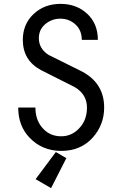

<svg xmlns="http://www.w3.org/2000/svg" viewBox="-20 -762 626 982"><path d="M73.2 -211.9H161.1Q161.1 -152.8 192.9 -112.8Q231 -64.9 293 -64.9Q351.6 -64.9 392.1 -113.8Q424.8 -153.3 424.8 -211.9Q424.8 -279.3 362.3 -316.4L189.9 -403.3Q96.7 -453.1 96.7 -558.1Q96.7 -637.7 150.9 -689.5Q206.5 -742.2 289.6 -742.2Q373 -742.2 428.2 -689.5Q480.5 -639.2 480.5 -558.1H398.4Q397.9 -606.9 367.2 -635.7Q334.5 -666.5 288.6 -666.5Q243.7 -666.5 210 -637.2Q178.7 -609.9 178.7 -566.4Q178.7 -513.7 228 -481.4L386.2 -402.8Q512.7 -343.3 512.7 -211.9Q512.7 -124 454.6 -58.6Q393.1 9.8 293 9.8Q194.8 9.8 129.9 -59.1Q73.2 -119.1 73.2 -211.9ZM241.2 200.2 162.1 154.3 265.6 15.6 319.3 46.9Z"/></svg>

Font: Consola Mono
Style: Book
Weight: 400
Monospace: yes
Designer: Wojciech Kalinowski "wmk69" (wmk69@o2.pl)
Foundry: Wojciech Kalinowski "wmk69" (wmk69@o2.pl)
Version: Version 2.1.0